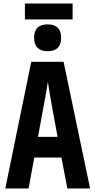

<svg xmlns="http://www.w3.org/2000/svg" viewBox="-20 -1067 540 1087"><path d="M10 0 157 -717H340L490 0H361L328 -175H174L142 0ZM228 -472 195 -292H306L273 -471Q268 -500 261.5 -537Q255 -574 251 -604Q247 -574 240 -535.5Q233 -497 228 -472ZM250 -777Q213 -777 193 -796Q173 -815 173 -853Q173 -929 250 -929Q326 -929 326 -853Q326 -777 250 -777ZM121 -957V-1047H391V-957Z"/></svg>

Font: Noto Sans Mono ExtraCondensed
Style: Bold
Weight: 700
Width: 2
Designer: Monotype Design Team
Foundry: Monotype Imaging Inc.
Version: Version 2.014